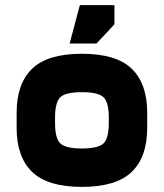

<svg xmlns="http://www.w3.org/2000/svg" viewBox="-20 -720 640 750"><path d="M405 -260V-250H555V-280Q555 -393 494.5 -451.5Q434 -510 300 -510Q166 -510 105.5 -451.5Q45 -393 45 -280V-250H195V-260Q195 -320 215.5 -340Q236 -360 300 -360Q364 -360 384.5 -340Q405 -320 405 -260ZM195 -240V-250H45V-220Q45 -107 105.5 -48.5Q166 10 300 10Q434 10 494.5 -48.5Q555 -107 555 -220V-250H405V-240Q405 -180 384.5 -160Q364 -140 300 -140Q236 -140 215.5 -160Q195 -180 195 -240ZM252 -550H357L427 -625V-700H292Z"/></svg>

Font: Millimetre
Style: Bold
Weight: 800
Designer: Jérémy Landes
Version: Version 1.0